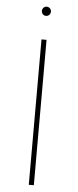

<svg xmlns="http://www.w3.org/2000/svg" viewBox="-59 -893 376 925"><g transform="rotate(5 129.5 -431.0)"><path d="M141.6 -703.1V0H117.2V-703.1ZM106.9 -840.3Q106.9 -846.2 109.9 -851.3Q112.8 -856.4 117.7 -859.4Q122.6 -862.3 128.4 -862.3Q134.8 -862.3 139.9 -859.4Q145 -856.4 147.9 -851.3Q150.9 -846.2 150.9 -840.3Q150.9 -834.5 147.9 -829.1Q145 -823.7 139.9 -820.8Q134.8 -817.9 128.4 -817.9Q122.6 -817.9 117.7 -820.8Q112.8 -823.7 109.9 -829.1Q106.9 -834.5 106.9 -840.3Z"/></g></svg>

Font: Wand UI Pro
Style: Regular
Weight: 400
Designer: Andreas Faust
Version: Version 1.003;FEAKit 1.0